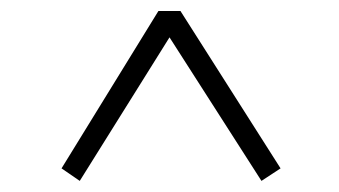

<svg xmlns="http://www.w3.org/2000/svg" viewBox="-20 -555 620 351"><path d="M92.5 -247.2 269.6 -534.9H309.9L492.9 -247.2L458 -224.3L274.4 -510.9H305L125.8 -224.3Z"/></svg>

Font: Noto Serif JP
Style: Regular
Weight: 200
Designer: Ryoko NISHIZUKA 西塚涼子 (kana & ideographs); Frank Grießhammer (Latin, Greek & Cyrillic); Wenlong ZHANG 张文龙 (bopomofo); San
Foundry: Adobe
Version: Version 2.001;hotconv 1.1.0;makeotfexe 2.6.0